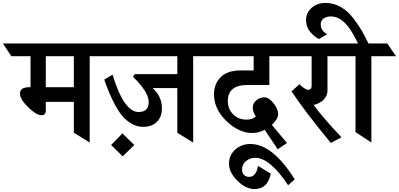

<svg xmlns="http://www.w3.org/2000/svg" viewBox="-97 -971 2718 1308"><path d="M104 -377H111V-588H-20L-77 -675H613L670 -588H514V0L406 -67V-277H215V-218Q215 -186 185 -186Q151 -186 95 -240.5Q39 -295 39 -334Q39 -377 104 -377ZM215 -588V-377H406V-588Z M1111 -371H943Q1006 -314 1006 -232Q1006 -176 972.5 -141.5Q939 -107 878 -107Q838 -107 802 -127Q766 -147 739.5 -177.5Q713 -208 688 -254Q648 -327 613 -429L670 -462Q747 -208 847 -208Q916 -208 916 -276Q916 -344 809 -448L821 -466H1111V-588H574L514 -675H1319L1379 -588H1219V0L1111 -66ZM660 17 737 -62 818 17 739 94Z M1738 -392H1588Q1455 -392 1455 -282Q1455 -228 1491.5 -192Q1528 -156 1581 -156Q1619 -156 1639 -172L1646 -177Q1625 -209 1625 -238Q1625 -267 1649 -287.5Q1673 -308 1704 -308Q1735 -308 1766.5 -267.5Q1798 -227 1798 -194Q1798 -161 1755 -120L1858 3L1795 46L1706 -87Q1667 -65 1622 -65Q1530 -65 1445.5 -146.5Q1361 -228 1361 -328Q1361 -400 1406.5 -445.5Q1452 -491 1542 -491H1631V-588H1290L1237 -675H1868L1921 -588H1738Z M1552 185Q1552 207 1565.5 220.5Q1579 234 1600 234Q1648 234 1661 159L1747 212Q1728 317 1636 317Q1577 317 1520 260Q1463 203 1463 144.5Q1463 86 1505.5 48Q1548 10 1609 10Q1760 10 1911 251L1866 291Q1742 104 1641 104Q1607 104 1579.5 126Q1552 148 1552 185Z M2134 -588V-355Q2134 -320 2110 -294Q2086 -268 2040 -256Q2096 -177 2229 -36L2157 3Q1981 -210 1889 -349L1943 -397Q1983 -359 2003 -359Q2026 -359 2026 -387V-588H1828L1768 -675H2266L2325 -588Z M2433 -588V0L2325 -71V-588H2217L2156 -675H2342Q2304 -753 2274.5 -790Q2245 -827 2216.5 -843Q2188 -859 2157 -859Q2126 -859 2107 -844.5Q2088 -830 2088 -805Q2088 -761 2132 -738L2076 -705Q2044 -721 2016 -754Q1988 -787 1988 -835.5Q1988 -884 2026 -917.5Q2064 -951 2120 -951Q2176 -951 2223.5 -924Q2271 -897 2308 -849Q2345 -801 2367 -763Q2389 -725 2413 -675H2541L2601 -588Z"/></svg>

Font: Halant SemiBold
Style: Regular
Weight: 600
Designer: Hitesh Malaviya (Devanagari), Satya Rajpurohit (Latin)
Foundry: Indian Type Foundry
Version: Version 1.101;PS 1.0;hotconv 1.0.78;makeotf.lib2.5.61930; tt